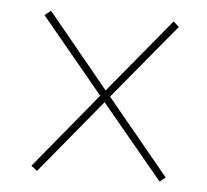

<svg xmlns="http://www.w3.org/2000/svg" viewBox="-39 -614 543 504"><g transform="rotate(5 232.5 -362.0)"><path d="M76 -151 237 -346 399 -151 414 -163 250 -362 414 -560 399 -573 237 -377 76 -573 60 -560 224 -362 60 -163Z"/></g></svg>

Font: Noto Serif Display Condensed Medium
Style: Regular
Weight: 500
Width: 3
Designer: Monotype Design Team
Foundry: Monotype Imaging Inc.
Version: Version 2.009